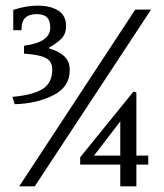

<svg xmlns="http://www.w3.org/2000/svg" viewBox="-20 -660 580 680"><path d="M214 -569Q214 -540 198 -523.5Q182 -507 153 -491V-489Q190 -478 208.5 -460Q227 -442 227 -411Q227 -352 168.5 -322.5Q110 -293 32 -291L24 -317Q94 -323 129.5 -344Q165 -365 165 -414Q165 -444 140.5 -455.5Q116 -467 65 -470V-498Q158 -510 158 -562Q158 -587 146.5 -598.5Q135 -610 110 -610Q83 -610 69.5 -597Q56 -584 56 -553H27V-625Q72 -640 113 -640Q160 -640 187 -622Q214 -604 214 -569ZM103 0H48L459 -626H515ZM463 -332V-109H505V-77H463V0H406V-77H264V-103L453 -336ZM313 -109H406V-230Z"/></svg>

Font: Gupter
Style: Regular
Weight: 400
Designer: Octavio Pardo
Version: Version 1.000